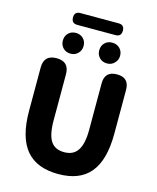

<svg xmlns="http://www.w3.org/2000/svg" viewBox="-153 -1187 1070 1305"><g transform="rotate(15 381.5 -534.0)"><path d="M384 14Q233 14 158 -74Q82 -164 82 -350V-655Q82 -744 171 -744Q260 -744 260 -655V-331Q260 -228 291 -183Q321 -140 384 -140Q447 -140 477 -183Q510 -229 510 -331V-537V-658Q510 -744 596 -744Q682 -744 682 -658V-350Q682 -163 607 -74Q534 14 384 14ZM253 -798Q221 -798 200.5 -819Q180 -840 180 -871Q180 -903 200.5 -923.5Q221 -944 253 -944Q285 -944 305.5 -923.5Q326 -903 326 -871.5Q326 -840 306 -820Q286 -798 253 -798ZM509 -798Q477 -798 456.5 -819Q436 -840 436 -871Q436 -903 456.5 -923.5Q477 -944 509 -944Q541 -944 562 -923.5Q583 -903 583 -871Q583 -841 562 -820Q542 -798 509 -798ZM247 -999Q206 -999 206 -1041Q206 -1082 247 -1082H516Q557 -1082 557 -1041Q557 -999 516 -999H381Z"/></g></svg>

Font: GenSenRounded TW H
Style: Regular
Weight: 900
Version: Version 1.501;PS 1;hotconv 16.6.51;makeotf.lib2.5.65220